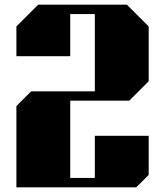

<svg xmlns="http://www.w3.org/2000/svg" viewBox="-20 -800 705 820"><path d="M280 -40H385V-220H615V-53L562 0H50V-347L113 -410H385V-740H280V-560H50V-687L143 -780H522L615 -687V-453L532 -370H280Z"/></svg>

Font: Kumar One
Style: Regular
Weight: 400
Designer: Parimal Parmar
Foundry: Indian Type Foundry
Version: Version 1.000;PS 1.000;hotconv 1.0.88;makeotf.lib2.5.647800